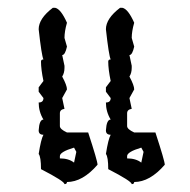

<svg xmlns="http://www.w3.org/2000/svg" viewBox="-20 -468 484 488"><path d="M114.3 -448.2H120.1Q134.6 -445.3 150.2 -410.2Q143.9 -388.2 143.9 -371.6L150.2 -349.6Q145.5 -328.1 138.1 -328.1L143.9 -300.8V-295.4Q143.9 -282.7 138.1 -273.4Q150.2 -251 150.2 -240.7L138.1 -218.8L143.9 -191.4Q132.2 -189.5 132.2 -180.2V-147.5Q132.2 -139.6 150.2 -131.3H204.1Q227.9 -58.6 227.9 -49.3Q190 -5.4 150.2 -5.4Q150.2 0 143.9 0Q143.9 -7.3 84.2 -38.1Q84.2 -69.3 78.3 -76.7Q84.2 -114.3 90.4 -125.5Q78.3 -125.5 78.3 -136.7Q79.9 -164.1 90.4 -164.1Q78.3 -184.1 78.3 -207.5Q90.4 -207.5 90.4 -218.8L78.3 -234.9V-246.1L90.4 -262.2Q84.2 -292 84.2 -311.5Q84.2 -316.9 90.4 -316.9Q85.7 -326.7 78.3 -393.6Q78.3 -420.9 114.3 -448.2ZM132.2 -71.3V-65.4Q154.5 -65.4 168.2 -54.7L174 -82L168.2 -92.8Q132.2 -82 132.2 -71.3ZM285.2 -448.2H291Q305.5 -445.3 321.1 -410.2Q314.8 -388.2 314.8 -371.6L321.1 -349.6Q316.4 -328.1 309 -328.1L314.8 -300.8V-295.4Q314.8 -282.7 309 -273.4Q321.1 -251 321.1 -240.7L309 -218.8L314.8 -191.4Q303.1 -189.5 303.1 -180.2V-147.5Q303.1 -139.6 321.1 -131.3H375Q398.8 -58.6 398.8 -49.3Q360.9 -5.4 321.1 -5.4Q321.1 0 314.8 0Q314.8 -7.3 255.1 -38.1Q255.1 -69.3 249.2 -76.7Q255.1 -114.3 261.3 -125.5Q249.2 -125.5 249.2 -136.7Q250.8 -164.1 261.3 -164.1Q249.2 -184.1 249.2 -207.5Q261.3 -207.5 261.3 -218.8L249.2 -234.9V-246.1L261.3 -262.2Q255.1 -292 255.1 -311.5Q255.1 -316.9 261.3 -316.9Q256.6 -326.7 249.2 -393.6Q249.2 -420.9 285.2 -448.2ZM303.1 -71.3V-65.4Q325.4 -65.4 339.1 -54.7L344.9 -82L339.1 -92.8Q303.1 -82 303.1 -71.3Z"/></svg>

Font: Truetypewriter PolyglOTT
Style: Regular
Weight: 400
Designer: Sergey Beatoff a.k.a. Sam_T
Version: Version 3.76